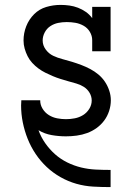

<svg xmlns="http://www.w3.org/2000/svg" viewBox="-20 -548 540 783"><path d="M430 215Q395 215 360 213Q325 211 291.5 201.5Q258 192 227 174.5Q196 157 170.5 133Q145 109 125.5 80Q106 51 93 18.5Q80 -14 73 -48.5Q66 -83 66 -118Q66 -123 66.5 -128Q67 -133 67 -139H144Q144 -138 144 -138Q144 -138 144 -138Q144 -120 154 -104Q164 -88 179.5 -78.5Q195 -69 213 -65.5Q231 -62 249 -62Q267 -62 285 -65.5Q303 -69 318.5 -78.5Q334 -88 344 -104Q354 -120 354 -138Q354 -155 345 -170Q336 -185 321.5 -194Q307 -203 291 -207.5Q275 -212 259 -216.5Q243 -221 227 -226Q211 -231 195.5 -237.5Q180 -244 165 -251.5Q150 -259 136.5 -269Q123 -279 111.5 -291.5Q100 -304 92.5 -319Q85 -334 80.5 -350Q76 -366 76 -383Q76 -413 87 -441Q98 -469 119 -490Q140 -511 168.5 -519.5Q197 -528 227 -528Q245 -528 263 -525.5Q281 -523 298 -516.5Q315 -510 330 -499.5Q345 -489 356 -474V-520H431V-339H356V-384Q356 -402 346.5 -418Q337 -434 321 -443Q305 -452 287.5 -455Q270 -458 252 -458Q234 -458 217 -454.5Q200 -451 185.5 -441.5Q171 -432 162.5 -416Q154 -400 154 -383Q154 -363 166.5 -346Q179 -329 197 -320.5Q215 -312 234.5 -307Q254 -302 273.5 -296Q293 -290 311.5 -283Q330 -276 348 -266.5Q366 -257 381.5 -244Q397 -231 408 -214.5Q419 -198 425.5 -178.5Q432 -159 432 -139Q432 -117 425 -95.5Q418 -74 405 -56.5Q392 -39 374 -26Q356 -13 335.5 -5.5Q315 2 293 5Q271 8 249 8Q220 8 191 3Q162 -2 137 -17Q147 11 164.5 36Q182 61 204.5 81Q227 101 254.5 114.5Q282 128 311 135Q340 142 370 143.5Q400 145 430 145H431V215Z"/></svg>

Font: Iosevka Slab
Style: Regular
Weight: 400
Monospace: yes
Designer: Belleve Invis
Foundry: Belleve Invis
Version: Version 11.2.4; ttfautohint (v1.8.3)